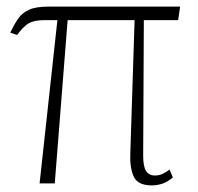

<svg xmlns="http://www.w3.org/2000/svg" viewBox="-20 -556 599 582"><path d="M100 0 154 -495H116Q83 -495 66.5 -485Q50 -475 32 -450L11 -457Q23 -482 35 -499.5Q47 -517 68 -526.5Q89 -536 127 -536H526L520 -495H416L414 -84Q414 -52 422.5 -38Q431 -24 450 -24Q463 -24 474 -29.5Q485 -35 494 -42L504 -18Q487 -4 471.5 1Q456 6 440 6Q397 6 385 -21.5Q373 -49 375 -91L388 -495H185L146 0Z"/></svg>

Font: Noto Serif SemiCondensed ExtraLight
Style: Regular
Weight: 200
Width: 4
Designer: Monotype Design Team
Foundry: Monotype Imaging Inc.
Version: Version 2.014